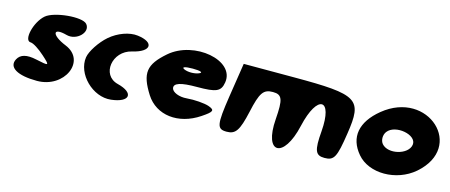

<svg xmlns="http://www.w3.org/2000/svg" viewBox="-39 -965 3167 1350"><g transform="rotate(15 1544.5 -290.5)"><path d="M173 -500C106 -442 73 -300 126 -300C145 -300 190 -271 230 -235C298 -174 296 -172 195 -194C122 -210 78 -198 57 -158C23 -93 96 -50 238 -50C438 -50 538 -274 369 -343C255 -389 246 -446 356 -416C432 -395 513 -475 469 -527C433 -569 231 -550 173 -500Z M640 -469C587 -423 536 -345 529 -300C510 -175 644 -42 775 -57C910 -72 921 -144 793 -176C665 -208 693 -391 831 -423C962 -453 968 -525 841 -541C780 -549 699 -520 640 -469Z M1074 -467C953 -362 944 -296 1031 -158C1110 -34 1276 -14 1420 -111C1495 -161 1499 -174 1449 -192C1417 -203 1343 -209 1288 -204C1233 -199 1182 -220 1176 -248C1169 -284 1219 -300 1336 -300C1478 -300 1509 -314 1520 -383C1546 -550 1237 -608 1074 -467ZM1324 -396C1293 -384 1247 -384 1220 -396C1193 -408 1217 -417 1275 -417C1333 -417 1355 -408 1324 -396Z M1574 -296C1541 -79 1547 -50 1619 -50C1684 -50 1707 -85 1739 -227C1771 -373 1793 -404 1862 -404C1930 -404 1941 -371 1930 -225C1910 33 2055 33 2113 -225C2169 -471 2283 -471 2263 -225C2251 -83 2265 -50 2331 -50C2401 -50 2416 -79 2443 -258C2483 -518 2446 -542 1979 -542H1612Z M2627 -463C2499 -358 2477 -240 2568 -133C2659 -25 2860 -25 2985 -133C3267 -378 2917 -700 2627 -463ZM2907 -300C2896 -225 2754 -190 2703 -250C2684 -273 2684 -313 2703 -338C2754 -406 2918 -375 2907 -300Z"/></g></svg>

Font: Hussar Skorodowane
Style: Ky
Weight: 700
Foundry: Cannot Into Space Fonts
Version: Version 0.892